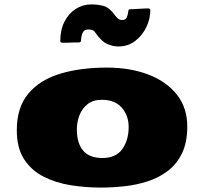

<svg xmlns="http://www.w3.org/2000/svg" viewBox="-20 -827 919 865"><path d="M433.6 18.1Q366.2 18.1 299.3 7.6Q232.4 -2.9 177.2 -30.8Q122.1 -58.6 88.9 -109.1Q55.7 -159.7 55.7 -240.2Q55.7 -343.3 107.7 -405.3Q159.7 -467.3 251.2 -494.9Q342.8 -522.5 461.4 -522.5Q565.4 -522.5 647.5 -491.5Q729.5 -460.4 776.6 -401.1Q823.7 -341.8 823.7 -256.8Q823.7 -185.5 800 -136.5Q776.4 -87.4 736.1 -56.9Q695.8 -26.4 645.3 -10Q594.7 6.3 540 12.2Q485.4 18.1 433.6 18.1ZM441.4 -115.2Q502.4 -115.2 531 -155.5Q559.6 -195.8 559.6 -254.9Q559.6 -306.2 528.6 -341.8Q497.6 -377.4 439 -377.4Q398.9 -377.4 374 -357.4Q349.1 -337.4 337.6 -306.9Q326.2 -276.4 326.2 -244.1Q326.2 -182.6 354.2 -148.9Q382.3 -115.2 441.4 -115.2ZM513.7 -617.7Q487.3 -617.7 461.9 -629.4Q436.5 -641.1 409.7 -679.7Q403.3 -689.5 395.5 -691.9Q387.7 -694.3 377.4 -694.3Q357.9 -694.3 351.6 -677.5Q345.2 -660.6 345.2 -645Q345.2 -635.7 333.5 -635.7Q316.4 -635.7 307.1 -635.5Q297.9 -635.3 289.1 -634.8Q280.3 -634.3 263.7 -634.3Q259.3 -634.3 255.4 -636Q251.5 -637.7 251.5 -641.1Q251.5 -692.4 270.5 -729.5Q289.6 -766.6 321.3 -786.9Q353 -807.1 390.6 -807.1Q422.9 -807.1 448.2 -799.8Q473.6 -792.5 499.5 -756.3Q513.2 -736.8 529.3 -736.8Q546.4 -736.8 551.3 -748.8Q556.2 -760.7 557.4 -772.9Q558.6 -785.2 563.5 -785.2Q564.5 -785.2 576.4 -785.6Q588.4 -786.1 603.5 -787.1Q618.7 -788.1 631.3 -788.6Q644 -789.1 646.5 -789.1Q649.9 -789.1 653.6 -787.4Q657.2 -785.6 657.2 -781.2Q657.2 -742.2 639.2 -704.6Q621.1 -667 588.9 -642.3Q556.6 -617.7 513.7 -617.7Z"/></svg>

Font: Seymour One
Style: Regular
Weight: 400
Designer: Vernon Adams
Foundry: Vernon Adams
Version: Version 1.100; ttfautohint (v1.8.4.7-5d5b);gftools[0.9.33]